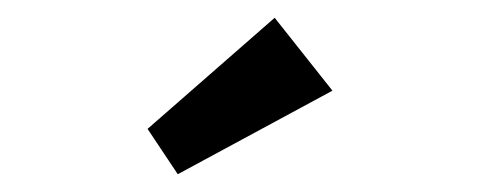

<svg xmlns="http://www.w3.org/2000/svg" viewBox="-20 -802 540 216"><path d="M180 -606 146 -657 289 -782 354 -700Z"/></svg>

Font: Lexend Peta
Style: Regular
Weight: 400
Designer: Bonnie Shaver-Troup, Thomas Jockin
Foundry: Lexend
Version: Version 1.007